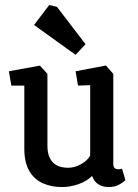

<svg xmlns="http://www.w3.org/2000/svg" viewBox="-20 -752 556 776"><path d="M230.5 4Q187.8 4 153.2 -11.3Q118.7 -26.6 98.5 -60.8Q78.3 -95 78.3 -150.8V-406.1H25.9L15.9 -464L141.5 -486.8L171.7 -453.5V-164.2Q171.7 -135.7 179.3 -117.9Q187 -100 199.5 -90.3Q212.1 -80.5 226.7 -77.2Q241.4 -73.9 255 -73.9Q282.4 -73.9 308.5 -89Q334.6 -104 344.5 -123.5V-407.7L295.2 -406.1L285.6 -464L408.1 -487.2L437.9 -453.5V-89.8Q437.9 -76.8 443.9 -72.3Q449.8 -67.8 457.2 -67.8Q462.7 -67.8 467.2 -69Q471.7 -70.2 473.1 -70.2L486.9 -24.2Q480.9 -17.2 463 -6.6Q445.1 4 418.9 4Q395.3 4 378.1 -6.8Q360.9 -17.5 352.2 -40.7Q329.2 -18.5 296.1 -7.3Q263 4 230.5 4ZM285.4 -530.4 117.6 -651 178.9 -731.7 210.1 -724.4 325.7 -573.4Z"/></svg>

Font: Kreon Light
Style: Regular
Weight: 300
Designer: Julia Petretta
Foundry: Julia Petretta and Eli Heuer
Version: Version 2.002